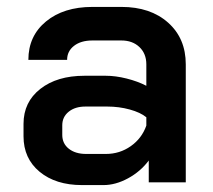

<svg xmlns="http://www.w3.org/2000/svg" viewBox="-20 -527 615 555"><path d="M48 -133V-169Q48 -232 96.5 -270Q145 -308 224 -308H286Q314 -308 346 -300Q378 -292 403 -279V-341Q403 -372 383 -391Q363 -410 331 -410H247Q214 -410 194 -394.5Q174 -379 174 -354H62Q62 -423 113 -465Q164 -507 247 -507H331Q415 -507 466 -461.5Q517 -416 517 -341V0H410V-63Q386 -31 350 -11.5Q314 8 279 8H217Q141 8 94.5 -30.5Q48 -69 48 -133ZM286 -82Q326 -82 358 -104.5Q390 -127 403 -164V-188Q386 -202 355 -210.5Q324 -219 290 -219H227Q197 -219 178.5 -204Q160 -189 160 -165V-137Q160 -112 179 -97Q198 -82 229 -82Z"/></svg>

Font: Bai Jamjuree SemiBold
Style: Regular
Weight: 600
Version: Version 1.000; ttfautohint (v1.6)